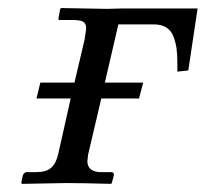

<svg xmlns="http://www.w3.org/2000/svg" viewBox="-20 -451 506 472"><path d="M229 -209 196.8 -71.8Q194.8 -58.1 194.8 -55.2Q194.8 -27.8 230 -27.8H252.9Q261.2 -27.8 259.8 -20L254.9 -1L252.9 1Q181.2 -1 142.1 -1L34.2 1L32.2 -1L36.1 -20Q39.1 -27.8 45.9 -27.8H68.8Q93.3 -27.8 105.5 -38.3Q117.7 -48.8 123 -71.8L153.8 -209H69.8L79.1 -248H163.1L188 -354Q191.9 -378.4 191.9 -380.9Q191.9 -393.1 184.6 -397.5Q177.2 -401.9 158.2 -401.9H127Q122.1 -401.9 124 -407.2L127.9 -429.2L130.9 -431.2L243.2 -429.2L280.8 -430.2H465.8L442.9 -277.8L416 -274.9V-293.9Q416 -315.9 414.1 -331.1Q412.1 -346.2 406.5 -361.1Q400.9 -376 388.7 -383.5Q376.5 -391.1 357.9 -391.1H271L237.8 -248H332L321.8 -209Z"/></svg>

Font: Common Serif SemiBold
Style: Italic
Weight: 600
Italic angle: -12°
Designer: Philipp H. Poll, Khaled Hosny
Foundry: Stefan Peev, Context Ltd.
Version: Version 1.026